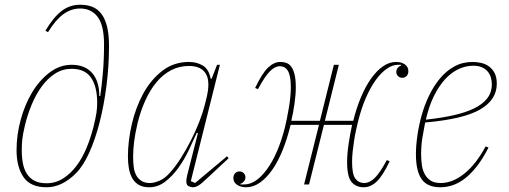

<svg xmlns="http://www.w3.org/2000/svg" viewBox="-20 -780 2153 812"><path d="M177 12Q109 12 79.5 -31Q50 -74 50 -145Q50 -209 67.5 -273.5Q85 -338 116 -389.5Q147 -441 190 -473.5Q233 -506 283 -506Q339 -506 369.5 -471.5Q400 -437 400 -374H404Q410 -415 415 -470.5Q420 -526 420 -592Q420 -673 393 -708.5Q366 -744 319 -744Q281 -744 248 -720Q215 -696 183 -644L172 -650Q206 -707 240.5 -733.5Q275 -760 319 -760Q347 -760 369.5 -751.5Q392 -743 408 -722.5Q424 -702 432.5 -668.5Q441 -635 441 -586Q441 -502 430.5 -419Q420 -336 401.5 -263.5Q383 -191 357.5 -134.5Q332 -78 301 -47Q242 12 177 12ZM177 -5Q215 -5 246.5 -25Q278 -45 303 -78Q328 -111 346 -154.5Q364 -198 376 -246Q385 -283 388 -303.5Q391 -324 391 -345Q391 -414 365 -451.5Q339 -489 283 -489Q245 -489 213.5 -469Q182 -449 157 -415Q132 -381 114 -337.5Q96 -294 85 -248Q76 -210 74 -188Q72 -166 72 -145Q72 -114 77 -88.5Q82 -63 94 -44.5Q106 -26 126 -15.5Q146 -5 177 -5Z M611 12Q584 12 566.5 1.5Q549 -9 539 -27Q529 -45 525 -68.5Q521 -92 521 -117Q521 -184 537.5 -255Q554 -326 586 -384.5Q618 -443 666.5 -480.5Q715 -518 779 -518Q812 -518 837.5 -503Q863 -488 871 -447H875L898 -506H910L787 -14L805 -6L940 -119L947 -111L858 -28Q832 -3 819.5 4.5Q807 12 796 12Q788 12 778 7.5Q768 3 768 -13Q768 -24 772 -40L817 -217L812 -218Q798 -186 779 -146Q760 -106 735 -71Q710 -36 679 -12Q648 12 611 12ZM615 -6Q632 -6 655 -16Q678 -26 700 -51Q724 -78 746.5 -114Q769 -150 788.5 -188.5Q808 -227 823 -265.5Q838 -304 846 -336L852 -360Q871 -434 851 -467.5Q831 -501 780 -501Q738 -501 703.5 -483Q669 -465 642 -432.5Q615 -400 595 -356Q575 -312 562 -260Q551 -213 547 -179.5Q543 -146 543 -117Q543 -94 545.5 -74Q548 -54 556 -39Q564 -24 578 -15Q592 -6 615 -6Z M1021 12Q998 12 982.5 1.5Q967 -9 967 -27Q967 -40 974.5 -47.5Q982 -55 993 -55Q1004 -55 1011 -47.5Q1018 -40 1018 -31Q1018 -20 1011.5 -12.5Q1005 -5 997 -3V0H1013Q1062 0 1109 -64Q1156 -128 1185 -241Q1189 -257 1193 -277.5Q1197 -298 1201 -320.5Q1205 -343 1207.5 -366.5Q1210 -390 1210 -411Q1210 -438 1206.5 -455Q1203 -472 1196.5 -482Q1190 -492 1181.5 -496Q1173 -500 1163 -500Q1143 -500 1121.5 -478.5Q1100 -457 1071 -403L1059 -408Q1089 -471 1114 -494.5Q1139 -518 1165 -518Q1180 -518 1192 -513.5Q1204 -509 1212.5 -497Q1221 -485 1226 -464Q1231 -443 1231 -411Q1231 -380 1225.5 -341.5Q1220 -303 1212 -269H1333L1392 -506H1413L1354 -269H1474Q1487 -322 1506 -367.5Q1525 -413 1548.5 -446.5Q1572 -480 1599 -499Q1626 -518 1655 -518Q1678 -518 1692.5 -507.5Q1707 -497 1707 -479Q1707 -466 1699.5 -458.5Q1692 -451 1681 -451Q1670 -451 1663 -458.5Q1656 -466 1656 -475Q1656 -486 1662.5 -493.5Q1669 -501 1677 -503V-506H1663Q1640 -506 1616 -489.5Q1592 -473 1569.5 -442Q1547 -411 1527.5 -366.5Q1508 -322 1494 -265Q1490 -249 1485.5 -228.5Q1481 -208 1477.5 -185.5Q1474 -163 1471.5 -139.5Q1469 -116 1469 -95Q1469 -43 1483 -24.5Q1497 -6 1520 -6Q1543 -6 1565 -27.5Q1587 -49 1616 -103L1628 -98Q1598 -35 1572.5 -11.5Q1547 12 1518 12Q1486 12 1467 -10Q1448 -32 1448 -95Q1448 -129 1454.5 -172.5Q1461 -216 1469 -252H1350L1287 0H1266L1329 -252H1209Q1195 -194 1175.5 -145.5Q1156 -97 1131.5 -62Q1107 -27 1079 -7.5Q1051 12 1021 12Z M1842 12Q1787 12 1763 -22.5Q1739 -57 1739 -128Q1739 -163 1745 -205.5Q1751 -248 1763 -291.5Q1775 -335 1794.5 -375.5Q1814 -416 1840.5 -448Q1867 -480 1901.5 -499Q1936 -518 1979 -518Q1998 -518 2016.5 -513.5Q2035 -509 2049.5 -498Q2064 -487 2072.5 -469.5Q2081 -452 2081 -426Q2081 -358 2010.5 -317Q1940 -276 1778 -262Q1772 -232 1766.5 -198.5Q1761 -165 1761 -128Q1761 -105 1764 -83Q1767 -61 1776 -44Q1785 -27 1801 -16.5Q1817 -6 1844 -6Q1894 -6 1943.5 -45.5Q1993 -85 2034 -161L2046 -156Q2022 -109 1997 -77Q1972 -45 1946 -25Q1920 -5 1894 3.5Q1868 12 1842 12ZM1781 -274Q1846 -281 1897.5 -292.5Q1949 -304 1985 -321.5Q2021 -339 2040.5 -364Q2060 -389 2060 -424Q2060 -438 2056 -452Q2052 -466 2043 -477Q2034 -488 2019 -495Q2004 -502 1981 -502Q1949 -502 1918.5 -487.5Q1888 -473 1862 -444.5Q1836 -416 1815 -373.5Q1794 -331 1781 -274Z"/></svg>

Font: IBM Plex Serif Thin
Style: Italic
Weight: 100
Italic angle: -14°
Designer: Mike Abbink, Paul van der Laan, Pieter van Rosmalen
Foundry: Bold Monday
Version: Version 3.001